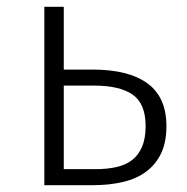

<svg xmlns="http://www.w3.org/2000/svg" viewBox="-20 -543 548 563"><path d="M110 0V-523H167V-339H251Q357 -339 412.5 -298.5Q468 -258 468 -173Q468 -126 452.5 -93.5Q437 -61 409 -40Q381 -19 341 -9.5Q301 0 252 0ZM261 -47Q294 -47 321 -53Q348 -59 367 -73.5Q386 -88 396.5 -112.5Q407 -137 407 -173Q407 -239 369 -265.5Q331 -292 256 -292H167V-47Z"/></svg>

Font: Jldddboxgfspflltxgxzjzlszac
Style: Regular
Weight: 300
Designer: Carrois Corporate & Edenspiekermann
Foundry: Carrois Corporate GbR & Edenspiekermann AG
Version: Version 2.001